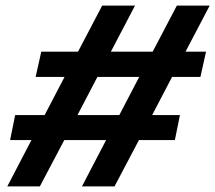

<svg xmlns="http://www.w3.org/2000/svg" viewBox="-20 -664 767 684"><path d="M6 0 92 -165H16L34 -254H139L210 -390H107L127 -480H258L344 -644H461L375 -480H524L610 -644H727L641 -480H714L694 -390H593L522 -254H621L603 -165H475L388 0H272L358 -165H209L122 0ZM256 -254H405L476 -390H327Z"/></svg>

Font: Kanit Medium
Style: Italic
Weight: 500
Italic angle: -12°
Designer: Katatrad Team
Foundry: CadsonDemak
Version: Version 2.000; ttfautohint (v1.8.3)